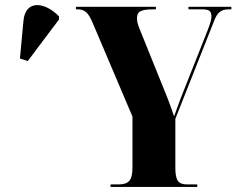

<svg xmlns="http://www.w3.org/2000/svg" viewBox="-20 -741 938 761"><path d="M90 -499 214 -664V-676C159 -733 81 -744 73 -659L59 -509ZM418 0H762V-10H722C686 -10 675 -26 675 -77V-270L829 -659C842 -693 857 -704 888 -704H897V-714H727V-704H781C809 -704 818 -697 818 -676C818 -663 814 -649 801 -616L696 -351C688 -330 678 -303 670 -280C660 -310 652 -331 644 -352L533 -627C525 -647 523 -657 523 -669C523 -696 539 -704 590 -704H598V-714H281V-704H287C316 -704 330 -691 347 -651L505 -279V-78C505 -26 491 -10 448 -10H418Z"/></svg>

Font: Noto Serif Display ExtraCondensed Black
Style: Regular
Weight: 900
Width: 2
Designer: Monotype Design Team
Foundry: Monotype Imaging Inc.
Version: Version 2.009